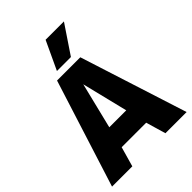

<svg xmlns="http://www.w3.org/2000/svg" viewBox="-260 -1058 1185 1185"><g transform="rotate(-45 332.5 -465.5)"><path d="M7 0 230 -703H433L658 0H473L435 -130H221L184 0ZM254 -271H402L328 -572ZM271 -745 358 -931H518L393 -745Z"/></g></svg>

Font: Georama
Style: Bold
Weight: 700
Designer: Jean-Baptiste Levee
Foundry: Production Type
Version: Version 1.000